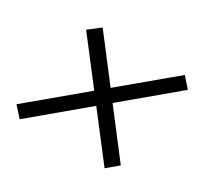

<svg xmlns="http://www.w3.org/2000/svg" viewBox="-103 -696 741 708"><g transform="rotate(30 267.5 -342.0)"><path d="M52.4 -118.8 14.4 -160.8 498.2 -564.8 535.2 -522.8ZM413.8 -118.8 99.4 -527.2 148.2 -564.8 460.4 -157.8Z"/></g></svg>

Font: Platypi Light
Style: Italic
Weight: 300
Italic angle: -13°
Designer: David Sargent
Foundry: Bolt Cutter Type
Version: Version 1.200